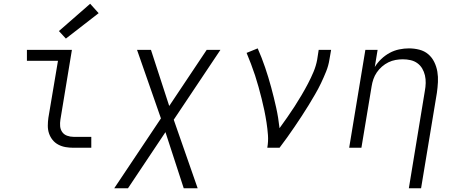

<svg xmlns="http://www.w3.org/2000/svg" viewBox="-20 -785 2440 1020"><path d="M371 0Q349 0 328.5 -3.5Q308 -7 290 -16.5Q272 -26 259.5 -41.5Q247 -57 240.5 -76Q234 -95 234 -116.5Q234 -138 237 -159L288 -462H123V-520H362L301 -150Q298 -132 299.5 -114.5Q301 -97 310.5 -83.5Q320 -70 336.5 -64Q353 -58 371 -58H465V0ZM330 -580 293 -620 459 -765 504 -715Z M587 215 835 -156 708 -520H782L879 -222L1078 -520H1151L903 -149L1030 215H956L859 -83L660 215Z M1400 0Q1406 -34 1403.5 -67.5Q1401 -101 1396 -133.5Q1391 -166 1384.5 -197.5Q1378 -229 1370 -260.5Q1362 -292 1353.5 -323Q1345 -354 1335 -384.5Q1325 -415 1313.5 -445Q1302 -475 1290 -504L1349 -528Q1371 -478 1388.5 -426.5Q1406 -375 1420.5 -321.5Q1435 -268 1447 -214Q1459 -160 1465 -104Q1486 -133 1506 -161.5Q1526 -190 1545 -219.5Q1564 -249 1582 -279.5Q1600 -310 1616 -340.5Q1632 -371 1645.5 -403Q1659 -435 1665 -468L1673 -520H1739L1730 -468Q1725 -436 1712.5 -405Q1700 -374 1685.5 -343.5Q1671 -313 1654 -284Q1637 -255 1619.5 -226Q1602 -197 1583 -168.5Q1564 -140 1545 -111.5Q1526 -83 1506 -55.5Q1486 -28 1465 0Z M2152 215 2237 -302Q2241 -323 2241.5 -344Q2242 -365 2237.5 -384.5Q2233 -404 2223 -421Q2213 -438 2197 -449.5Q2181 -461 2161 -465.5Q2141 -470 2120 -470Q2101 -470 2081.5 -466.5Q2062 -463 2043.5 -454Q2025 -445 2009 -431Q1993 -417 1981.5 -400Q1970 -383 1963.5 -364Q1957 -345 1954 -325L1900 0H1835L1921 -520H1986L1971 -429Q1985 -452 2005.5 -471.5Q2026 -491 2050 -504Q2074 -517 2100.5 -522.5Q2127 -528 2152 -528Q2181 -528 2208 -521Q2235 -514 2255 -497Q2275 -480 2287 -455.5Q2299 -431 2303.5 -404Q2308 -377 2306.5 -349Q2305 -321 2301 -292L2217 215Z"/></svg>

Font: Iosevka SS04 Lt Ex Obl
Style: Regular
Weight: 300
Width: 7
Italic angle: -9°
Monospace: yes
Designer: Belleve Invis
Foundry: Belleve Invis
Version: Version 19.0.0; ttfautohint (v1.8.4)